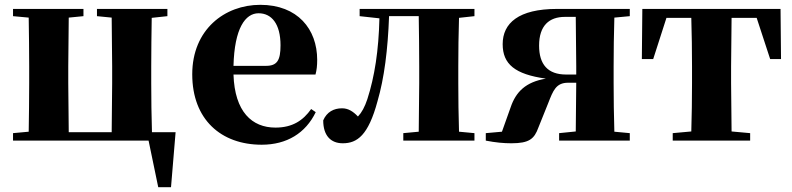

<svg xmlns="http://www.w3.org/2000/svg" viewBox="-20 -583 3285 796"><path d="M34 0H596L636 193H689L708 -35H610C608 -93 607 -181 607 -238V-308C607 -364 608 -451 609 -509L674 -516V-546H382V-516L443 -510L445 -308V-238L443 -35H265L263 -238V-308L265 -510L326 -516V-546H34V-516L99 -510C100 -451 101 -364 101 -308V-238C101 -182 100 -95 99 -37L34 -31Z M1065 17C1169 17 1247 -31 1289 -118L1270 -131C1237 -84 1193 -54 1122 -54C1025 -54 953 -119 948 -274H1288C1293 -293 1295 -310 1295 -335C1295 -462 1214 -563 1059 -563C912 -563 777 -461 777 -275C777 -88 896 17 1065 17ZM948 -310C952 -466 997 -528 1052 -528C1106 -528 1143 -484 1143 -395C1143 -333 1129 -310 1083 -310Z M1715 0H1947V-31L1883 -37C1881 -95 1880 -182 1880 -238V-308C1880 -364 1881 -451 1883 -509L1947 -516V-546H1471V-516L1553 -507C1550 -374 1533 -265 1503 -172C1492 -139 1480 -117 1464 -100C1443 -122 1423 -134 1398 -134C1364 -134 1335 -119 1320 -84C1320 -20 1352 11 1401 11C1461 11 1507 -22 1545 -163C1573 -259 1588 -377 1593 -516H1716C1717 -458 1718 -367 1718 -308V-238L1716 -37L1652 -31V0Z M2298 0H2591V-31L2527 -37C2525 -95 2524 -182 2524 -238V-308C2524 -364 2525 -451 2527 -510L2591 -516V-546H2289C2130 -546 2064 -487 2064 -400C2064 -317 2115 -275 2243 -257C2160 -243 2119 -203 2097 -138L2061 -37L1994 -31V0C2035 8 2068 11 2100 11C2174 11 2195 -7 2212 -54L2253 -156C2273 -207 2285 -240 2335 -240H2369L2367 -38L2298 -31ZM2369 -274H2327C2251 -274 2215 -316 2215 -394C2215 -477 2257 -513 2322 -513H2367L2369 -308Z M2845 0H3090V-31L3013 -38L3011 -238V-308L3013 -509H3117L3173 -338H3218L3216 -546H2643L2641 -338H2688L2743 -509H2846C2848 -451 2849 -364 2849 -308V-238C2849 -182 2848 -96 2846 -38L2769 -31V0Z"/></svg>

Font: Noto Serif SC Black
Style: Regular
Weight: 900
Designer: Ryoko NISHIZUKA 西塚涼子 (kana & ideographs); Frank Grießhammer (Latin, Greek & Cyrillic); Wenlong ZHANG 张文龙 (bopomofo); San
Foundry: Adobe
Version: Version 2.001;hotconv 1.1.0;makeotfexe 2.6.0